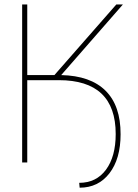

<svg xmlns="http://www.w3.org/2000/svg" viewBox="-20 -748 635 884"><path d="M82 0V-727.5H105.5V-402.3H230.5L515.6 -727.5H545.9L261.7 -402.3Q396.5 -399.4 466.1 -330.3Q535.6 -261.2 535.2 -129.9Q535.2 -16.6 483.9 49.8Q432.6 116.2 346.7 116.2L344.7 93.8Q423.3 93.8 468 33.2Q512.7 -27.3 512.7 -130.9Q512.7 -378.9 251 -378.9H105.5V0Z"/></svg>

Font: Inter Display Thin
Style: Regular
Weight: 100
Designer: Rasmus Andersson
Foundry: rsms
Version: Version 4.000;git-a52131595